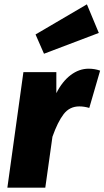

<svg xmlns="http://www.w3.org/2000/svg" viewBox="-20 -866 482 886"><path d="M442 -540 392 -368Q368 -375 346 -375Q301 -375 273.5 -339Q246 -303 222 -235L189 0H14L88 -533H240V-436Q267 -490 306 -519.5Q345 -549 389 -549Q417 -549 442 -540ZM436 -714 183 -618 144 -707 381 -846Z"/></svg>

Font: Trujillo ExtraBold
Style: Italic
Weight: 800
Italic angle: -8°
Designer: Fira Sans original fonts by bBox Type GmbH, Carrois Corporate GbR, & Edenspiekermann AG / Changes by Cristiano Sobral
Foundry: Fira Sans original fonts by bBox Type GmbH, Carrois Corporate GbR, & Edenspiekermann AG / Changes by Cristiano Sobral
Version: Version 4.301;July 28, 2020;FontCreator 13.0.0.2655 64-bit